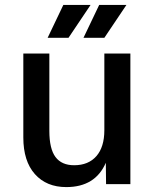

<svg xmlns="http://www.w3.org/2000/svg" viewBox="-20 -750 626 782"><path d="M250 12Q169 12 122 -41Q75 -94 75 -190V-532H181V-217Q181 -144 206 -110.5Q231 -77 282 -77Q340 -77 372.5 -114Q405 -151 405 -220V-532H511V0H412L411 -87Q368 12 250 12ZM174 -596 238 -730H349L259 -596ZM320 -596 384 -730H495L405 -596Z"/></svg>

Font: Geist Med
Style: Regular
Weight: 400
Designer: Basement.studio, Andrés Briganti, Mateo Zaragoza
Foundry: Basement.studio, Vercel, Andrés Briganti, Guido Ferreyra, Mateo Zaragoza
Version: Version 1.401